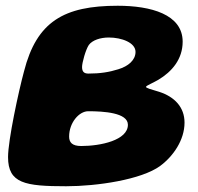

<svg xmlns="http://www.w3.org/2000/svg" viewBox="-20 -617 688 668"><path d="M210 31C317.5 31 472 8 537 -39.5C583 -73.5 622 -130 622 -190.5C622 -243.5 588 -280 534 -297.5C508.5 -305 486.5 -311 488 -315C489 -319.5 512.5 -328.5 531 -339.5C578 -367.5 615.5 -411 615.5 -472C615.5 -567.5 504 -597 389.5 -597C202.5 -597 107.5 -542 63.5 -368.5C45 -300.5 8 -129.5 8 -70.5C8 21 67 31 210 31ZM287.5 -361C272 -361 265.5 -368 265.5 -384C265.5 -399 278 -444 289 -460.5C301.5 -477.5 329.5 -486.5 358.5 -486.5C403.5 -486.5 451.5 -468.5 451.5 -436.5C451.5 -408 426.5 -386.5 391.5 -376C360 -366 328 -361 287.5 -361ZM262.5 -109C230.5 -109 220.5 -122 220.5 -142C220.5 -190 255 -230 287 -230C340.5 -230 425 -225 425 -183C425 -129 330 -109 262.5 -109Z"/></svg>

Font: Gluten
Style: Bold Italic
Weight: 700
Italic angle: -13°
Designer: Tyler Finck
Foundry: Etcetera Type Company
Version: Version 0.920